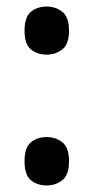

<svg xmlns="http://www.w3.org/2000/svg" viewBox="-20 -559 286 587"><path d="M123 -392Q94 -392 74.5 -408Q55 -424 55 -465Q55 -507 74.5 -523Q94 -539 123 -539Q150 -539 170.5 -523Q191 -507 191 -465Q191 -424 170.5 -408Q150 -392 123 -392ZM123 8Q94 8 74.5 -8Q55 -24 55 -66Q55 -108 74.5 -124Q94 -140 123 -140Q150 -140 170.5 -124Q191 -108 191 -66Q191 -24 170.5 -8Q150 8 123 8Z"/></svg>

Font: Noto Serif Hebrew ExtraCondensed
Style: Bold
Weight: 700
Width: 2
Designer: Monotype Design Team
Foundry: Monotype Imaging Inc.
Version: Version 2.004; ttfautohint (v1.8.4.7-5d5b)